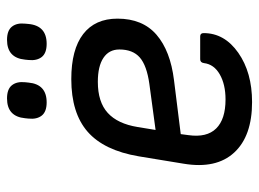

<svg xmlns="http://www.w3.org/2000/svg" viewBox="-115 -607 734 544"><g transform="rotate(-90 252.0 -335.0)"><path d="M399.9 -569.8Q373.5 -569.8 362.5 -583.7Q351.6 -597.7 354 -621.1L355 -630.9Q359.9 -682.1 411.1 -682.1Q437.5 -682.1 448.5 -668.2Q459.5 -654.3 457 -630.9L456.1 -621.1Q451.2 -569.8 399.9 -569.8ZM233.9 -569.8Q207.5 -569.8 196.5 -583.7Q185.5 -597.7 188 -621.1L189 -630.9Q193.8 -682.1 245.1 -682.1Q271.5 -682.1 282.5 -668.2Q293.5 -654.3 291 -630.9L290 -621.1Q285.2 -569.8 233.9 -569.8ZM234.9 12.2Q138.2 12.2 91.6 -38.6Q44.9 -89.4 60.1 -181.2L81.1 -309.1Q97.7 -407.2 150.6 -453.6Q203.6 -500 299.8 -500Q383.8 -500 427.5 -466.3Q471.2 -432.6 471.2 -369.1Q471.2 -297.9 425.5 -258.5Q379.9 -219.2 296.9 -209L144 -189.9L141.1 -168Q133.8 -116.2 159.9 -89.6Q186 -63 242.2 -63Q284.7 -63 313.2 -79.3Q341.8 -95.7 345.2 -124Q346.7 -134.8 356 -134.8H420.9Q430.2 -134.8 430.2 -125Q430.2 -65.9 374.5 -26.9Q318.8 12.2 234.9 12.2ZM155.8 -261.2 286.1 -278.8Q338.4 -286.1 361.1 -305.9Q383.8 -325.7 383.8 -363.8Q383.8 -393.1 360.1 -408.9Q336.4 -424.8 292 -424.8Q234.9 -424.8 204.1 -396.7Q173.3 -368.7 164.1 -312Z"/></g></svg>

Font: Sofia Sans
Style: Italic
Weight: 400
Italic angle: -9°
Designer: Botio Nikoltchev, Ani Petrova
Foundry: lettersoup
Version: Version 4.100